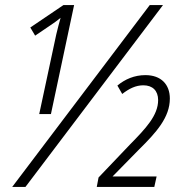

<svg xmlns="http://www.w3.org/2000/svg" viewBox="-20 -734 722 754"><path d="M201 -599 134 -286H180L271 -714H229L99 -626L118 -594L177 -634C191 -643 203 -652 218 -664C213 -645 206 -622 201 -599ZM28 0H80L620 -714H568ZM360 0H586L595 -41H422L525 -146C594 -214 647 -273 647 -347C647 -402 613 -439 551 -439C508 -439 471 -423 441 -398L460 -365C487 -386 513 -399 543 -399C579 -399 601 -378 601 -341C601 -281 553 -230 489 -165L367 -37Z"/></svg>

Font: Noto Sans Condensed Light
Style: Italic
Weight: 300
Width: 3
Italic angle: -12°
Designer: Monotype Design Team
Foundry: Monotype Imaging Inc.
Version: Version 2.013